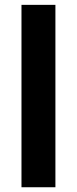

<svg xmlns="http://www.w3.org/2000/svg" viewBox="-20 -787 322 807"><path d="M70.3 0V-766.6H212.9V0Z"/></svg>

Font: Min Sans Bold
Style: Regular
Weight: 700
Designer: Jinseong-Kim, NotoSansCJK, Nunito
Foundry: Jinseong-Kim
Version: Version 1.400;Glyphs 3.1.2 (3151)